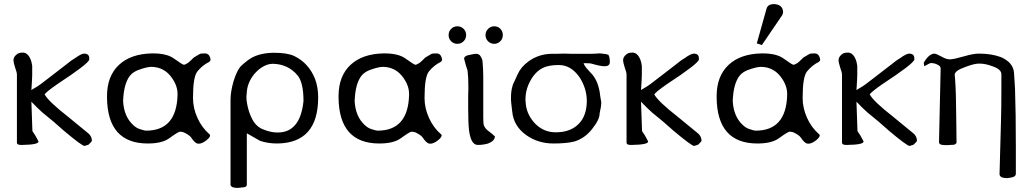

<svg xmlns="http://www.w3.org/2000/svg" viewBox="-20 -704 5068 942"><path d="M134 -262Q136 -264 140 -266Q144 -268 150 -272Q170 -282 229 -329L312 -393Q319 -399 328.5 -406Q338 -413 350 -420Q378 -440 392 -441Q418 -441 418 -418Q418 -415 418 -412Q415 -392 261 -291Q209 -255 199 -241Q217 -207 313 -132L413 -50Q428 -38 431 -17Q431 -10 426 -6L414 6Q412 7 407.5 8Q403 9 395 12Q382 12 293 -63Q270 -84 243.5 -106.5Q217 -129 187 -153Q175 -164 162 -176.5Q149 -189 134 -205L139 -61Q153 -42 169 -10Q169 6 90 7Q86 7 83 7Q63 7 63 -4V-338Q63 -349 54 -373Q46 -399 46 -408Q46 -425 62 -437Q71 -446 92 -446Q116 -446 130 -413Q135 -402 138 -381V-337Q138 -326 137 -310Z M947 0Q934 -5 918 -29Q910 -41 883 -54Q878 -57 863 -58Q855 -58 808 -24Q773 0 705 0Q507 0 505 -226Q505 -229 505 -232Q505 -331 564 -386Q622 -440 726 -442Q729 -442 731 -442Q801 -442 836 -415Q876 -386 883 -386Q886 -386 902 -395Q906 -398 913 -404.5Q920 -411 931 -422Q947 -431 960 -439Q964 -442 985 -442Q1009 -442 1013 -411Q1013 -406 1006 -400Q973 -384 948 -353Q927 -326 927 -226Q927 -224 927 -222Q927 -174 948.5 -126Q970 -78 1007 -46Q1011 -43 1011 -40Q1011 -30 992 -15Q971 1 955 1Q951 1 947 0ZM584 -208Q588 -132 634 -90Q638 -86 645 -81Q652 -76 662 -72Q688 -63 697 -63Q846 -63 851 -237Q851 -240 851 -243Q851 -283 824 -321Q787 -375 723 -376Q700 -376 657 -360Q632 -350 618 -333Q587 -294 584 -208Z M1191 203Q1191 210 1181 214Q1178 215 1169.5 215.5Q1161 216 1146 218Q1114 218 1111 203V-215Q1111 -254 1126 -306Q1145 -367 1168 -385Q1175 -392 1182.5 -397.5Q1190 -403 1197 -409Q1242 -443 1318 -445Q1322 -445 1326 -445Q1388 -445 1422 -430Q1495 -395 1526 -316Q1541 -276 1541 -226Q1541 -2 1340 0Q1294 0 1256 -13Q1254 -14 1191 -50ZM1440 -334Q1394 -389 1320 -391Q1319 -391 1317 -391Q1290 -391 1259 -370Q1212 -335 1196 -282Q1193 -271 1191.5 -259Q1190 -247 1189 -231Q1189 -229 1189 -227Q1189 -203 1199 -166Q1209 -131 1226 -105Q1245 -78 1274 -68Q1310 -54 1339 -54Q1341 -54 1343 -54Q1453 -54 1469 -208Q1469 -299 1440 -334Z M2083 0Q2070 -5 2054 -29Q2046 -41 2019 -54Q2014 -57 1999 -58Q1991 -58 1944 -24Q1909 0 1841 0Q1643 0 1641 -226Q1641 -229 1641 -232Q1641 -331 1700 -386Q1758 -440 1862 -442Q1865 -442 1867 -442Q1937 -442 1972 -415Q2012 -386 2019 -386Q2022 -386 2038 -395Q2042 -398 2049 -404.5Q2056 -411 2067 -422Q2083 -431 2096 -439Q2100 -442 2121 -442Q2145 -442 2149 -411Q2149 -406 2142 -400Q2109 -384 2084 -353Q2063 -326 2063 -226Q2063 -224 2063 -222Q2063 -174 2084.5 -126Q2106 -78 2143 -46Q2147 -43 2147 -40Q2147 -30 2128 -15Q2107 1 2091 1Q2087 1 2083 0ZM1720 -208Q1724 -132 1770 -90Q1774 -86 1781 -81Q1788 -76 1798 -72Q1824 -63 1833 -63Q1982 -63 1987 -237Q1987 -240 1987 -243Q1987 -283 1960 -321Q1923 -375 1859 -376Q1836 -376 1793 -360Q1768 -350 1754 -333Q1723 -294 1720 -208Z M2405 -575Q2423 -575 2435 -562.5Q2447 -550 2447 -532Q2447 -514 2434.5 -501.5Q2422 -489 2405 -489Q2387 -489 2374.5 -501.5Q2362 -514 2362 -532Q2362 -549 2374.5 -562Q2387 -575 2405 -575ZM2224 -575Q2242 -575 2254.5 -562.5Q2267 -550 2267 -532Q2267 -514 2254.5 -501.5Q2242 -489 2224 -489Q2206 -489 2193.5 -501.5Q2181 -514 2181 -532Q2181 -550 2193.5 -562.5Q2206 -575 2224 -575ZM2353 -92Q2359 -72 2382 -57Q2388 -52 2394.5 -47Q2401 -42 2408 -35Q2408 -13 2375 0Q2351 7 2326 7Q2325 7 2324 7Q2290 7 2281 -66Q2279 -84 2278 -110.5Q2277 -137 2277 -172V-231Q2277 -244 2278 -272Q2278 -300 2277 -321Q2276 -342 2274 -358Q2270 -368 2266 -382.5Q2262 -397 2257 -416Q2257 -426 2272 -432Q2274 -432 2295 -437Q2309 -440 2316 -440Q2327 -440 2335 -432Q2338 -427 2340.5 -423Q2343 -419 2345 -414Q2348 -410 2350 -364Q2351 -351 2351 -333V-131Q2351 -102 2353 -92Z M2686 -440Q2694 -440 2709 -440Q2725 -440 2746 -441Q2773 -440 2786 -440H2882Q2893 -440 2906 -441Q2915 -442 2921 -442Q2925 -442 2930.5 -441.5Q2936 -441 2941 -440Q2952 -440 2965 -435Q2972 -423 2972 -400Q2972 -379 2947 -379Q2927 -379 2892 -389Q2890 -390 2877 -393Q2868 -394 2856 -394Q2850 -394 2843 -394Q2845 -388 2846 -387Q2851 -375 2878 -347Q2911 -315 2922 -254Q2923 -244 2925 -231.5Q2927 -219 2930 -203Q2930 -192 2928 -179Q2926 -166 2922 -148Q2922 -117 2885 -71Q2850 -26 2799 -10Q2761 0 2695 0Q2620 0 2562 -41Q2499 -86 2493 -158Q2487 -206 2487 -213V-226Q2487 -258 2495 -284Q2496 -289 2502.5 -302Q2509 -315 2519 -338Q2535 -375 2572 -402Q2622 -439 2686 -440ZM2560 -190Q2567 -137 2607 -96Q2646 -57 2701 -55Q2704 -55 2708 -55Q2777 -55 2817.5 -94.5Q2858 -134 2859 -206Q2859 -208 2859 -209Q2859 -269 2824 -324Q2782 -385 2722 -385Q2676 -385 2648 -373Q2600 -352 2572 -287Q2558 -253 2558 -216Q2558 -216 2558 -216Q2558 -216 2558 -213Q2558 -209 2559 -202Q2559 -195 2560 -190Z M3125 -262Q3127 -264 3131 -266Q3135 -268 3141 -272Q3161 -282 3220 -329L3303 -393Q3310 -399 3319.5 -406Q3329 -413 3341 -420Q3369 -440 3383 -441Q3409 -441 3409 -418Q3409 -415 3409 -412Q3406 -392 3252 -291Q3200 -255 3190 -241Q3208 -207 3304 -132L3404 -50Q3419 -38 3422 -17Q3422 -10 3417 -6L3405 6Q3403 7 3398.5 8Q3394 9 3386 12Q3373 12 3284 -63Q3261 -84 3234.5 -106.5Q3208 -129 3178 -153Q3166 -164 3153 -176.5Q3140 -189 3125 -205L3130 -61Q3144 -42 3160 -10Q3160 6 3081 7Q3077 7 3074 7Q3054 7 3054 -4V-338Q3054 -349 3045 -373Q3037 -399 3037 -408Q3037 -425 3053 -437Q3062 -446 3083 -446Q3107 -446 3121 -413Q3126 -402 3129 -381V-337Q3129 -326 3128 -310Z M3741 -662Q3747 -682 3773 -684Q3819 -684 3822 -647Q3822 -646 3822 -645Q3822 -639 3818 -630L3718 -483L3693 -491ZM3938 0Q3925 -5 3909 -29Q3901 -41 3874 -54Q3869 -57 3854 -58Q3846 -58 3799 -24Q3764 0 3696 0Q3498 0 3496 -226Q3496 -229 3496 -232Q3496 -331 3555 -386Q3613 -440 3717 -442Q3720 -442 3722 -442Q3792 -442 3827 -415Q3867 -386 3874 -386Q3877 -386 3893 -395Q3897 -398 3904 -404.5Q3911 -411 3922 -422Q3938 -431 3951 -439Q3955 -442 3976 -442Q4000 -442 4004 -411Q4004 -406 3997 -400Q3964 -384 3939 -353Q3918 -326 3918 -226Q3918 -224 3918 -222Q3918 -174 3939.5 -126Q3961 -78 3998 -46Q4002 -43 4002 -40Q4002 -30 3983 -15Q3962 1 3946 1Q3942 1 3938 0ZM3575 -208Q3579 -132 3625 -90Q3629 -86 3636 -81Q3643 -76 3653 -72Q3679 -63 3688 -63Q3837 -63 3842 -237Q3842 -240 3842 -243Q3842 -283 3815 -321Q3778 -375 3714 -376Q3691 -376 3648 -360Q3623 -350 3609 -333Q3578 -294 3575 -208Z M4182 -262Q4184 -264 4188 -266Q4192 -268 4198 -272Q4218 -282 4277 -329L4360 -393Q4367 -399 4376.5 -406Q4386 -413 4398 -420Q4426 -440 4440 -441Q4466 -441 4466 -418Q4466 -415 4466 -412Q4463 -392 4309 -291Q4257 -255 4247 -241Q4265 -207 4361 -132L4461 -50Q4476 -38 4479 -17Q4479 -10 4474 -6L4462 6Q4460 7 4455.5 8Q4451 9 4443 12Q4430 12 4341 -63Q4318 -84 4291.5 -106.5Q4265 -129 4235 -153Q4223 -164 4210 -176.5Q4197 -189 4182 -205L4187 -61Q4201 -42 4217 -10Q4217 6 4138 7Q4134 7 4131 7Q4111 7 4111 -4V-338Q4111 -349 4102 -373Q4094 -399 4094 -408Q4094 -425 4110 -437Q4119 -446 4140 -446Q4164 -446 4178 -413Q4183 -402 4186 -381V-337Q4186 -326 4185 -310Z M4783 -441Q4844 -441 4890 -424Q4951 -398 4955 -347Q4956 -337 4957 -316.5Q4958 -296 4960 -267Q4962 -209 4963 -137.5Q4964 -66 4964 20V149Q4964 158 4954 163Q4948 167 4922 170Q4884 170 4884 150Q4884 150 4884 149L4891 -106Q4892 -139 4892.5 -178Q4893 -217 4893 -263V-340Q4893 -364 4849 -379Q4815 -392 4786 -392Q4785 -392 4783 -392Q4759 -392 4715 -375Q4664 -357 4664 -337Q4664 -337 4664 -336Q4665 -328 4666 -315Q4667 -302 4668 -281Q4670 -243 4670.5 -195Q4671 -147 4672 -88L4673 -4Q4673 0 4662 6Q4657 7 4627 8Q4623 8 4620 8Q4609 8 4598 6Q4587 2 4587 -6L4595 -366Q4595 -367 4595 -369Q4595 -380 4579 -387Q4572 -391 4565 -392.5Q4558 -394 4550 -395Q4541 -395 4515 -379Q4515 -383 4512 -396Q4536 -438 4563 -441Q4573 -441 4600 -426Q4622 -413 4639 -413Q4642 -413 4644 -413Q4657 -414 4673 -418Q4689 -422 4711 -428Q4755 -441 4783 -441Z"/></svg>

Font: New Athena Unicode
Style: Regular
Weight: 400
Designer: J. Rusten 1997; rev. by R. Hancock 2001, 2002, rev. by D. Mastronarde 2002-2021
Foundry: GreekKeys New Athena Unicode
Version: Version 5.008